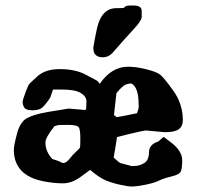

<svg xmlns="http://www.w3.org/2000/svg" viewBox="-20 -677 726 706"><path d="M471.2 -656.7Q501 -656.7 501 -637.2V-614.3Q501 -601.1 469.7 -567.6Q438.5 -534.2 393.1 -481.9Q378.4 -466.3 357.9 -466.3Q323.2 -466.3 323.2 -501Q323.2 -501.5 323.2 -502V-502.4Q329.1 -538.1 336.9 -574.2Q354 -647 408.2 -647Q408.2 -647 408.7 -647Q427.2 -647 435.5 -647.9Q440.9 -656.7 456.5 -656.7ZM405.3 -247.6Q405.3 -247.6 405.3 -247.1Q405.3 -246.6 407.2 -246.6Q418 -246.6 483.9 -260.7Q490.2 -277.8 490.2 -285.2Q490.2 -285.2 490.2 -285.6Q490.2 -293 489.7 -293.9Q489.7 -356 462.9 -370.1Q444.3 -369.6 432.6 -360.1Q420.9 -350.6 408.2 -334.5Q403.8 -293.5 398.9 -252.9Q405.8 -252 405.8 -249.5Q405.8 -249.5 405.8 -249Q405.8 -248 405.3 -247.6ZM450.7 -431.6H451.2Q481 -431.6 517.8 -422.4Q554.7 -413.1 567.9 -403.3Q581.1 -393.6 616.5 -344.7Q651.9 -295.9 652.3 -236.3Q652.3 -212.4 637.2 -201.7Q622.1 -190.9 586.4 -190.9L521.5 -196.8Q521 -197.3 519 -197.3Q508.3 -197.3 456.5 -184.6Q419.9 -175.8 410.2 -172.9Q404.8 -134.8 397.9 -97.7Q418.9 -78.6 421.9 -77.6Q442.9 -71.8 463.9 -66.4H471.2Q492.7 -66.4 510.7 -77.6Q527.3 -87.9 527.8 -116.7Q528.3 -146 561 -156.2L582 -173.8L613.8 -149.4Q649.4 -120.1 649.9 -89.4Q649.9 -87.9 649.9 -86.4Q649.9 -58.1 645 -46.9Q640.1 -35.2 611.1 -28.3Q582 -21.5 564.2 -12.7Q546.4 -3.9 513.9 2.4Q481.4 8.8 465.8 8.8Q450.2 8.8 419.9 2Q389.6 -4.9 366.9 -14.6Q344.2 -24.4 311.5 -52.2Q306.6 -48.8 275.4 -25.9Q244.1 -2.9 210.7 -2.9Q177.2 -2.9 138.2 -10.7Q31.7 -32.2 30.8 -125.5Q30.8 -140.6 42.2 -184.6Q53.7 -228.5 78.9 -242.4Q104 -256.3 154.8 -265.1L232.4 -277.8L294.4 -272.5L296.9 -277.3L297.9 -304.2Q297.9 -322.3 277.1 -335Q256.3 -347.7 209 -347.7H174.8Q165.5 -319.3 164.6 -317.9Q147.9 -292.5 136.2 -282.2Q124.5 -271.5 100.1 -271.5Q99.6 -271.5 98.6 -271.5Q75.7 -271.5 69.6 -281.2Q63.5 -291 63.5 -299.8L63 -300.3Q63 -309.1 73.2 -335.4Q83.5 -362.3 85.9 -366.2Q88.4 -370.1 117.7 -396.5Q147 -422.9 199.5 -422.9Q252 -422.9 288.6 -405.8L335.9 -380.9Q341.8 -376.5 346.7 -368.7Q390.1 -431.6 450.7 -431.6ZM205.6 -79.6Q209.5 -77.6 213.4 -77.6Q223.1 -78.1 233.9 -90.8Q248.5 -109.4 260.7 -120.1Q272.9 -130.9 274.2 -135Q275.4 -139.2 275.4 -167.7Q275.4 -196.3 270.8 -207Q266.1 -217.8 231.2 -217.8Q196.3 -217.8 192.9 -216.8L180.2 -212.9Q147.5 -171.9 147 -153.3V-152.8Q147 -120.1 172.4 -92.3Q192.4 -86.9 205.6 -79.6Z"/></svg>

Font: Drukaatie burti
Style: Bold
Weight: 700
Version: Version 0.14